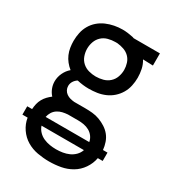

<svg xmlns="http://www.w3.org/2000/svg" viewBox="-182 -632 864 957"><g transform="rotate(30 250.0 -153.5)"><path d="M250 223Q217 223 183.5 217Q150 211 121.5 194Q93 177 73.5 148.5Q54 120 49 87H19V39H47Q48 23 51.5 8Q55 -7 62.5 -20.5Q70 -34 80.5 -45Q91 -56 103 -65Q90 -79 82.5 -98Q75 -117 75 -137Q75 -162 86 -185.5Q97 -209 116 -225Q101 -237 89 -252Q77 -267 69.5 -284.5Q62 -302 59 -321Q56 -340 56 -359Q56 -383 61 -406.5Q66 -430 78 -450.5Q90 -471 108 -486.5Q126 -502 148 -511.5Q170 -521 193.5 -525.5Q217 -530 240 -530Q256 -530 271 -528Q286 -526 300 -523L309 -520H460V-450L402 -452Q415 -431 420 -407Q425 -383 425 -359Q425 -336 420 -312.5Q415 -289 403 -268.5Q391 -248 373 -232Q355 -216 333 -206.5Q311 -197 287.5 -193.5Q264 -190 240 -190Q223 -190 206.5 -192Q190 -194 173 -198Q161 -191 153 -178.5Q145 -166 145 -151Q145 -139 150.5 -128.5Q156 -118 166 -111Q176 -104 187.5 -101Q199 -98 211 -97Q212 -97 213 -97Q214 -97 215 -97Q218 -97 220.5 -97Q223 -97 226 -97H274Q295 -97 316 -95Q337 -93 357 -85.5Q377 -78 395 -66.5Q413 -55 426 -39Q439 -23 446 -2.5Q453 18 455 39H481V87H453Q447 120 427.5 148.5Q408 177 379 194Q350 211 317 217Q284 223 250 223ZM240 -260Q261 -260 281.5 -265.5Q302 -271 317.5 -285Q333 -299 340 -319Q347 -339 347 -359Q347 -378 341 -397Q335 -416 321.5 -429.5Q308 -443 289.5 -449.5Q271 -456 251 -458H240Q240 -458 239.5 -458Q239 -458 239 -458Q219 -458 198.5 -452.5Q178 -447 163 -433Q148 -419 141 -399.5Q134 -380 134 -359Q134 -339 141 -319Q148 -299 163.5 -285Q179 -271 199.5 -265.5Q220 -260 240 -260ZM376 39Q373 22 363 8.5Q353 -5 338.5 -13Q324 -21 307.5 -24Q291 -27 274 -27H226Q223 -27 220 -27Q217 -27 215 -27Q200 -26 185 -22.5Q170 -19 157 -10.5Q144 -2 136 11Q128 24 125 39ZM250 153Q269 153 287.5 150Q306 147 323 139.5Q340 132 353.5 118.5Q367 105 373 87H129Q135 105 148 118.5Q161 132 178 139.5Q195 147 213.5 150Q232 153 250 153Z"/></g></svg>

Font: Zed Mono
Style: Regular
Weight: 400
Monospace: yes
Designer: Belleve Invis
Foundry: Belleve Invis
Version: Version 1.0.0; ttfautohint (v1.8.4)